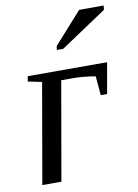

<svg xmlns="http://www.w3.org/2000/svg" viewBox="-80 -749 578 803"><g transform="rotate(-10 208.5 -347.5)"><path d="M108 -425 49 -437 53 -459H390L367 -328H340L333 -409Q282 -418 238 -418H188L115 0H34ZM192 -546 194 -562 313 -695H417L415 -677L219 -546Z"/></g></svg>

Font: Libra Serif Modern
Style: Italic
Weight: 400
Italic angle: -12°
Designer: Stefan Peev, Context Ltd
Foundry: Stefan Peev, Context Ltd
Version: Version 1.000